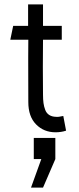

<svg xmlns="http://www.w3.org/2000/svg" viewBox="-20 -588 360 874"><path d="M232.9 14.2Q179.7 14.2 144.3 -21.7Q108.9 -57.6 108.9 -123Q108.9 -171.4 108.6 -229.7Q108.4 -288.1 108.4 -327.1Q108.4 -366.2 108.9 -407.2H26.9L40 -470.2H107.9V-567.9H175.8V-470.2H261.2V-407.2H175.8Q174.3 -282.2 175.8 -157.2Q175.8 -134.8 178 -118.7Q180.2 -102.5 186 -87.4Q191.9 -72.3 204.3 -64.5Q216.8 -56.6 234.9 -56.2Q245.1 -54.7 268.1 -60.1L280.8 6.8Q258.3 14.2 232.9 14.2ZM121.1 266.1 168 136.2H133.8V40H231.9V136.2L175.8 266.1Z"/></svg>

Font: Kreadon
Style: Regular
Weight: 400
Designer: kohakuno
Foundry: StudioGnu
Version: Version 1.000;Glyphs 3.1.2 (3151)